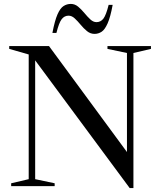

<svg xmlns="http://www.w3.org/2000/svg" viewBox="-20 -950 819 980"><path d="M126.5 -35.5V-672L27 -700.5V-715H230L628 -174V-679.5L528.5 -700.5V-715H750.5V-700.5L661 -679.5V10H642L159.5 -642V-35.5L259 -14.5V0H37V-14.5ZM555 -925Q543.5 -862.5 529.2 -830.5Q515 -798.5 498.5 -787.8Q482 -777 462.5 -777Q441.5 -777 424.2 -791Q407 -805 391.8 -823.5Q376.5 -842 361.5 -856Q346.5 -870 330 -870Q308.5 -870 294.8 -852Q281 -834 268 -782H247.5Q259.5 -845 273.5 -876.8Q287.5 -908.5 304.5 -919.2Q321.5 -930 341.5 -930Q362 -930 378.8 -916Q395.5 -902 410.8 -883.5Q426 -865 441 -851Q456 -837 472.5 -837Q494 -837 507.8 -855Q521.5 -873 534.5 -925Z"/></svg>

Font: Newsreader Display
Style: Regular
Weight: 400
Designer: Hugues Gentile
Foundry: Production Type
Version: Version 1.001